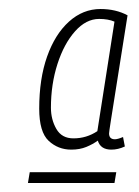

<svg xmlns="http://www.w3.org/2000/svg" viewBox="-20 -696 308 426"><path d="M263 -662Q248 -567 239 -510.5Q230 -454 226 -428.5Q222 -403 222 -400Q222 -387 235 -387Q241 -387 253 -392L257 -371Q242 -364 227 -364Q203 -364 197 -384Q186 -376 171.5 -370Q157 -364 138 -364Q109 -364 88 -383.5Q67 -403 67 -455Q67 -521 84.5 -570.5Q102 -620 133 -648Q164 -676 203 -676Q237 -676 263 -662ZM93 -457Q93 -431 105 -410Q117 -389 143 -389Q172 -389 196 -405L234 -648Q220 -654 200 -654Q171 -654 146.5 -626.5Q122 -599 107.5 -554Q93 -509 93 -457ZM42 -290 46 -314H238L234 -290Z"/></svg>

Font: Georama SemiCondensed ExtraLight
Style: Italic
Weight: 200
Width: 4
Italic angle: -9°
Designer: Jean-Baptiste Levee
Foundry: Production Type
Version: Version 1.000